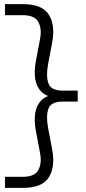

<svg xmlns="http://www.w3.org/2000/svg" viewBox="-20 -760 415 924"><path d="M231 -41Q247 44 214.5 94Q182 144 93 144H4V91H89Q147 91 164.5 58Q182 25 173 -22L153 -128Q140 -197 156 -240Q172 -283 212 -298Q172 -313 156 -355.5Q140 -398 153 -468L173 -574Q182 -621 164.5 -654Q147 -687 89 -687H4V-740H93Q182 -740 214.5 -690Q247 -640 231 -555L211 -449Q201 -394 213 -359Q225 -324 281 -324H354V-271H281Q225 -271 213 -236.5Q201 -202 211 -147Z"/></svg>

Font: Inria Sans Light
Style: Regular
Weight: 300
Designer: Black Foundry Team
Foundry: Black Foundry
Version: Version 1.2; ttfautohint (v1.8.3)